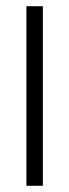

<svg xmlns="http://www.w3.org/2000/svg" viewBox="-20 -598 222 618"><path d="M65 0V-578H118V0Z"/></svg>

Font: Oswald ExtraLight
Style: Regular
Weight: 250
Designer: Vernon Adams
Foundry: Vernon Adams
Version: Version 4.103;gftools[0.9.33.dev8+g029e19f]